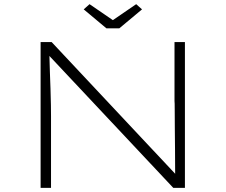

<svg xmlns="http://www.w3.org/2000/svg" viewBox="-20 -902 1083 922"><path d="M175 0V-700H228L832 -56L822 -30Q821 -44 821 -86Q821 -128 820.5 -181.5Q820 -235 819.5 -286.5Q819 -338 819 -375Q819 -412 818 -417V-700H868V0H812L211 -640L217 -668Q217 -658 217.5 -628Q218 -598 219.5 -558Q221 -518 222.5 -475.5Q224 -433 224.5 -397.5Q225 -362 225 -344V0ZM491 -766 382 -857 410 -882 537 -795H507L634 -882L662 -857L553 -766Z"/></svg>

Font: Lexend Tera ExtraLight
Style: Regular
Weight: 250
Designer: Bonnie Shaver-Troup, Thomas Jockin
Foundry: Lexend
Version: Version 1.007